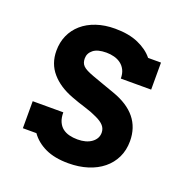

<svg xmlns="http://www.w3.org/2000/svg" viewBox="-102 -611 689 717"><g transform="rotate(20 242.5 -252.0)"><path d="M320.3 -350.1Q320.3 -369.6 313.5 -383.5Q306.6 -397.5 294.9 -406.2Q283.2 -415 268.3 -418.9Q253.4 -422.9 237.3 -422.9Q202.1 -422.9 185.1 -409.2Q168 -395.5 168 -375Q168 -366.7 170.2 -359.6Q172.4 -352.5 178.2 -346.4Q184.1 -340.3 194.6 -335Q205.1 -329.6 221.2 -323.7Q243.7 -315.4 266.1 -307.6Q288.6 -299.8 311.5 -291.5Q432.6 -249 432.6 -142.1Q432.6 -106 418.7 -77.1Q404.8 -48.3 379.9 -28.1Q355 -7.8 320.3 3.2Q285.6 14.2 243.7 14.2Q189 14.2 152.1 -3.2Q115.2 -20.5 93.8 -50.8H40V-158.2H161.6Q161.6 -136.2 168.2 -121.3Q174.8 -106.4 186 -97.7Q197.3 -88.9 212.6 -85Q228 -81.1 245.6 -81.1Q280.3 -81.1 301.3 -96.4Q322.3 -111.8 322.3 -135.3Q322.3 -151.4 312 -163.1Q301.8 -174.8 280.3 -184.6Q258.3 -195.3 230.7 -203.6Q203.1 -211.9 174.8 -222.7Q120.1 -243.2 89.4 -279.1Q58.6 -314.9 58.6 -365.7Q58.6 -399.4 71 -427.2Q83.5 -455.1 106.7 -475.3Q129.9 -495.6 163.1 -506.8Q196.3 -518.1 237.3 -518.1Q292 -518.1 330.1 -501.2Q368.2 -484.4 389.6 -457.5H440.9V-350.1Z"/></g></svg>

Font: Twentytwelve Slab
Style: TwentytwelveSlab
Weight: 700
Designer: Domenico Catapano
Version: Version 1.00 2012